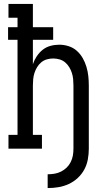

<svg xmlns="http://www.w3.org/2000/svg" viewBox="-20 -755 540 975"><path d="M222 200V130Q240 130 257.5 127Q275 124 290.5 116Q306 108 318.5 96Q331 84 339 68Q347 52 350 35Q353 18 353 0V-320Q353 -336 351.5 -352.5Q350 -369 345 -384.5Q340 -400 331.5 -414Q323 -428 310.5 -438.5Q298 -449 282 -453.5Q266 -458 250 -458Q234 -458 218 -453.5Q202 -449 189.5 -438.5Q177 -428 168.5 -414Q160 -400 155 -384.5Q150 -369 148.5 -352.5Q147 -336 147 -320V-70H193V0H23V-70H69V-553H21V-617H69V-665H23V-735H147V-617H250V-553H147V-429Q154 -450 166.5 -469Q179 -488 196.5 -502Q214 -516 236 -522Q258 -528 281 -528Q305 -528 328.5 -520.5Q352 -513 370 -497Q388 -481 400 -460Q412 -439 419 -415.5Q426 -392 428.5 -368Q431 -344 431 -320V0Q431 27 426 54.5Q421 82 408 106Q395 130 374.5 149Q354 168 329 179.5Q304 191 277 195.5Q250 200 222 200Z"/></svg>

Font: Iosevka Gothic
Style: Regular
Weight: 400
Monospace: yes
Designer: Belleve Invis
Foundry: Belleve Invis
Version: Version 15.5.1; ttfautohint (v1.8.4)